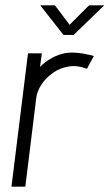

<svg xmlns="http://www.w3.org/2000/svg" viewBox="-20 -700 411 720"><path d="M23 0 85 -500H137L130 -449Q165 -484 210.5 -497.5Q256 -511 332 -490L306 -442Q270 -456 237 -450.5Q204 -445 178 -426.5Q152 -408 135.5 -383Q119 -358 116 -333L75 0ZM218 -569 131 -680H186L241 -607L314 -680H371L256 -569Z"/></svg>

Font: Kulim Park ExtraLight
Style: Italic
Weight: 275
Italic angle: -8°
Designer: Noponies / Dale Sattler
Foundry: Noponies
Version: Version 1.000; ttfautohint (v1.8.3)